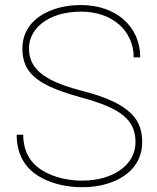

<svg xmlns="http://www.w3.org/2000/svg" viewBox="-20 -741 631 770"><path d="M523.4 -170.4C523.4 -79.6 433.6 -16.6 309.1 -16.6C257.8 -16.6 199.7 -27.8 152.8 -55.7C105.5 -83 73.2 -129.9 73.2 -200.7H46.9C46.9 -121.1 81.1 -68.4 132.3 -36.1C183.6 -3.9 248.5 9.8 309.1 9.8C353.5 9.8 393.6 2.9 430.2 -11.2C502.9 -39.1 550.3 -93.8 550.3 -171.4C550.3 -211.4 540 -244.1 520 -270C479 -320.8 405.3 -352.1 311.5 -376C254.9 -390.6 210.9 -406.2 180.2 -423.3C117.7 -457 96.2 -497.6 96.2 -547.9C96.2 -625 171.9 -694.3 305.7 -694.3C432.1 -694.3 516.1 -616.2 516.1 -510.7H542.5C542.5 -636.2 443.4 -720.7 305.7 -720.7C261.2 -720.7 221.2 -713.9 185.5 -699.7C114.3 -671.9 69.8 -619.1 69.8 -546.9C69.8 -508.8 79.1 -477.5 98.1 -453.6C135.7 -405.3 208 -377.4 304.2 -350.6C465.8 -306.6 523.4 -260.7 523.4 -170.4Z"/></svg>

Font: Vazirmatn Thin
Style: Regular
Weight: 100
Designer: Saber Rastikerdar
Foundry: Saber Rastikerdar
Version: Version 33.003